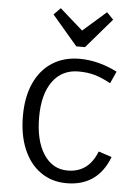

<svg xmlns="http://www.w3.org/2000/svg" viewBox="-57 -864 655 921"><g transform="rotate(5 270.5 -403.0)"><path d="M298 14Q227 14 173.5 -23.5Q120 -61 91 -129.5Q62 -198 62 -290Q62 -381 92 -447.5Q122 -514 178 -550Q234 -586 310 -586Q400 -586 491 -540L465 -482Q423 -505 388 -515Q353 -525 310 -525Q230 -525 185 -463Q140 -401 140 -290Q140 -178 182.5 -112.5Q225 -47 298 -47Q399 -47 439 -151L503 -130Q448 14 298 14ZM288 -644 166 -787 198 -820 309 -722 421 -820 453 -787 330 -644Z"/></g></svg>

Font: Fauna One
Style: Regular
Weight: 400
Designer: Eduardo Rodriguez Tunni
Foundry: Eduardo Rodriguez Tunni
Version: Version 2.001; ttfautohint (v1.8.4.7-5d5b);gftools[0.9.23]